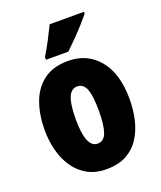

<svg xmlns="http://www.w3.org/2000/svg" viewBox="-143 -949 802 957"><g transform="rotate(-20 258.0 -471.0)"><path d="M483 -371Q483 -318 471.5 -266.5Q460 -215 434 -173.5Q408 -132 364.5 -107.5Q321 -83 257 -83Q198 -83 155.5 -107Q113 -131 85.5 -172Q58 -213 45 -264.5Q32 -316 32 -371Q32 -451 55 -515.5Q78 -580 128 -618Q178 -656 259 -656Q360 -656 421.5 -582Q483 -508 483 -371ZM196 -369Q196 -218 258 -218Q292 -218 305.5 -256.5Q319 -295 319 -371Q319 -447 305.5 -484Q292 -521 258 -521Q226 -521 211 -484Q196 -447 196 -369ZM418 -849Q404 -832 380.5 -805.5Q357 -779 329.5 -751Q302 -723 277 -699H158V-713Q182 -753 201 -789.5Q220 -826 236 -859H418Z"/></g></svg>

Font: Noto Sans Kannada UI ExtraCondensed Black
Style: Regular
Weight: 900
Width: 2
Designer: Jelle Bosma - Monotype Design Team
Foundry: Monotype Imaging Inc.
Version: Version 2.005; ttfautohint (v1.8.4.7-5d5b)